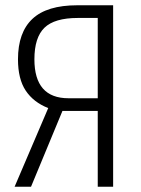

<svg xmlns="http://www.w3.org/2000/svg" viewBox="-20 -705 534 725"><path d="M272 -685.1H407.2V0H349.1V-286.1H215.8L97.2 0H35.2L162.1 -296.9Q106.4 -318.8 77.1 -362.8Q47.9 -406.7 47.9 -481Q47.9 -582.5 102.5 -633.8Q157.2 -685.1 272 -685.1ZM238.8 -334H349.1V-637.2H273.9Q186 -637.2 147.9 -600.3Q109.9 -563.5 109.9 -481Q109.9 -334 238.8 -334Z"/></svg>

Font: Fira Sans Compressed Light
Style: Regular
Weight: 300
Width: 1
Designer: Carrois Corporate & Edenspiekermann AG
Foundry: Carrois Corporate GbR & Edenspiekermann AG
Version: Version 4.203;PS 004.203;hotconv 1.0.88;makeotf.lib2.5.64775